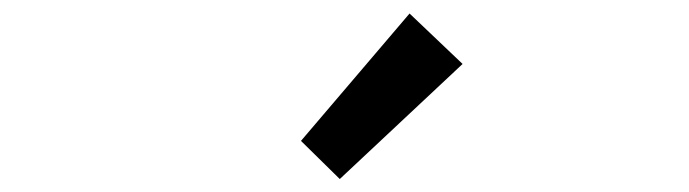

<svg xmlns="http://www.w3.org/2000/svg" viewBox="-20 -914 1040 290"><path d="M493.2 -643.6 434.6 -701.2 598.6 -893.6 678.7 -817.4Z"/></svg>

Font: Gen Shin Gothic Monospace Medium
Style: Regular
Weight: 500
Designer: [Source Han Sans]
Ryoko NISHIZUKA  (kana & ideographs); Paul D. Hunt (Latin, Greek & Cyrillic); Wenlong ZHANG  (bopomofo
Version: Version 1.002.20150607